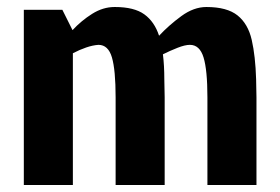

<svg xmlns="http://www.w3.org/2000/svg" viewBox="-20 -528 800 548"><path d="M712 -250V0H572V-250Q572 -328 561 -364Q550 -400 522 -400Q508 -400 486.5 -391.5Q465 -383 445 -373Q447 -357 448 -339Q449 -321 449 -302L450 -250V0H310V-250Q310 -328 299.5 -364Q289 -400 261 -400Q245 -399 226 -392.5Q207 -386 188 -376V0H48V-500H158L187 -442Q212 -469 243 -488.5Q274 -508 307 -508H308Q363 -508 392 -487Q421 -466 434 -426Q462 -456 497.5 -482Q533 -508 569 -508Q628 -508 658 -484Q688 -460 698.5 -414Q709 -368 711 -302Z"/></svg>

Font: Epunda Sans
Style: Bold
Weight: 700
Designer: Simon Atzbach
Foundry: typofactur
Version: Version 2.204; ttfautohint (v1.8.4.7-5d5b)